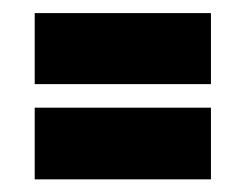

<svg xmlns="http://www.w3.org/2000/svg" viewBox="-20 -454 379 296"><path d="M33.5 -324.3V-433.8H305.2V-324.3ZM33.5 -177.5V-288H305.2V-177.5Z"/></svg>

Font: Bricolage Grotesque 96pt ExtraBold Condensed
Style: Regular
Weight: 800
Width: 3
Version: Version 1.001;gftools[0.9.33.dev8+g029e19f]